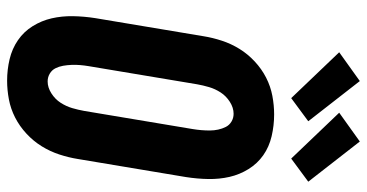

<svg xmlns="http://www.w3.org/2000/svg" viewBox="-266 -758 1032 540"><g transform="rotate(90 250.0 -488.0)"><path d="M207 8Q176 8 146.5 1Q117 -6 93 -22.5Q69 -39 53.5 -64Q38 -89 31.5 -117.5Q25 -146 25.5 -177Q26 -208 31 -240L82 -545Q86 -570 94.5 -596Q103 -622 117.5 -645.5Q132 -669 153 -688.5Q174 -708 198.5 -720.5Q223 -733 249.5 -738Q276 -743 302 -743Q333 -743 363 -736Q393 -729 416.5 -712.5Q440 -696 455.5 -671Q471 -646 477.5 -617.5Q484 -589 483.5 -558Q483 -527 478 -495L427 -190Q423 -165 414.5 -139Q406 -113 391.5 -89.5Q377 -66 356 -46.5Q335 -27 310.5 -14.5Q286 -2 259.5 3Q233 8 207 8ZM209 -106Q226 -106 242.5 -116.5Q259 -127 269 -142.5Q279 -158 284 -175Q289 -192 292 -209L343 -514Q345 -526 346 -538Q347 -550 347 -562Q347 -574 344.5 -585.5Q342 -597 337 -607Q332 -617 322 -623Q312 -629 300 -629Q283 -629 266.5 -618.5Q250 -608 240 -592.5Q230 -577 225 -560Q220 -543 217 -526L166 -221Q164 -209 163 -197Q162 -185 162.5 -173Q163 -161 165 -149.5Q167 -138 172 -128Q177 -118 187 -112Q197 -106 209 -106ZM426 -791 297 -926 378 -984 491 -839ZM256 -791 127 -926 208 -984 321 -839Z"/></g></svg>

Font: Iosevka SS04 Heavy Oblique
Style: Regular
Weight: 900
Italic angle: -9°
Monospace: yes
Designer: Belleve Invis
Foundry: Belleve Invis
Version: Version 19.0.0; ttfautohint (v1.8.4)